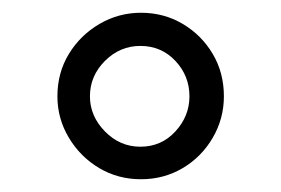

<svg xmlns="http://www.w3.org/2000/svg" viewBox="-20 -719 440 301"><path d="M201 -438Q165 -438 135.5 -455.5Q106 -473 88 -503Q70 -533 70 -568Q70 -605 88 -634.5Q106 -664 136 -681.5Q166 -699 201 -699Q237 -699 266.5 -681.5Q296 -664 313.5 -634.5Q331 -605 331 -568Q331 -533 313.5 -503Q296 -473 266.5 -455.5Q237 -438 201 -438ZM200 -489Q233 -489 255 -513Q277 -537 277 -568Q277 -600 255 -623.5Q233 -647 200 -647Q168 -647 144.5 -623.5Q121 -600 121 -568Q121 -537 144.5 -513Q168 -489 200 -489Z"/></svg>

Font: Archivo ExtraCondensed Medium
Style: Regular
Weight: 500
Width: 2
Designer: Hector Gatti
Foundry: Omnibus-Type
Version: Version 2.001